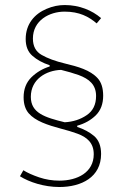

<svg xmlns="http://www.w3.org/2000/svg" viewBox="-20 -710 490 766"><path d="M288.1 -208.5C317.9 -216.8 342.3 -230.5 362.3 -250C381.8 -269.5 391.6 -295.4 391.6 -328.1C391.6 -358.4 384.3 -381.8 369.6 -397.9C339.8 -430.7 290.5 -444.3 239.7 -456.5C200.7 -465.8 169.4 -477.5 146.5 -490.7C123 -503.9 111.3 -525.4 111.3 -556.2C111.3 -628.4 176.8 -663.6 237.8 -663.6C296.9 -663.6 334 -643.6 365.7 -616.7L383.3 -637.7C347.7 -668.5 296.9 -689.9 238.3 -689.9C213.9 -689.9 189.9 -685.1 166 -674.8C118.2 -654.8 82.5 -614.7 82.5 -554.2C82.5 -525.4 91.3 -502.9 109.4 -487.3C127 -471.7 149.9 -459 178.2 -449.7V-444.8C149.9 -436 125.5 -421.4 105 -401.4C84.5 -380.9 74.2 -354.5 74.2 -321.8C74.2 -294.9 81.1 -273.9 94.2 -258.3C121.1 -227.1 168.5 -211.4 224.6 -196.3C247.6 -190.4 268.6 -184.1 288.6 -176.8C327.6 -162.6 354 -139.6 354 -94.7C354 -22 288.6 10.7 216.8 10.7C189 10.7 162.1 6.3 136.2 -2.4C110.4 -11.2 89.4 -20.5 73.2 -30.8L59.6 -6.8C96.7 16.6 155.8 36.1 216.8 36.1C305.2 36.1 383.3 -3.4 383.3 -95.7C383.3 -127.4 374 -150.9 356 -167C337.4 -182.6 314.9 -194.8 288.1 -203.6ZM238.3 -222.2C158.2 -241.7 103 -259.3 103 -323.7C103 -394 164.1 -429.2 223.6 -431.2C249.5 -424.8 272.9 -418 293.9 -410.6C335.9 -395 363.3 -372.1 363.3 -327.1C363.3 -292.5 350.6 -267.1 325.7 -250.5C300.8 -233.4 271.5 -224.1 238.3 -222.2Z"/></svg>

Font: Estedad Thin
Style: Regular
Weight: 100
Designer: Amin Abedi
Version: Version 7.3